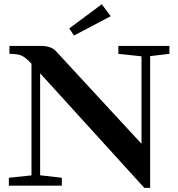

<svg xmlns="http://www.w3.org/2000/svg" viewBox="-20 -881 843 911"><path d="M331.1 -712.4 308.6 -746.1 462.9 -860.8 505.4 -804.2ZM22 0V-37.6L129.4 -48.8V-578.6Q100.6 -609.4 81.8 -617.4Q63 -625.5 24.9 -625.5V-663.1H172.9Q222.7 -663.1 244.6 -639.2L651.4 -198.7V-613.8L541.5 -625.5V-663.1H783.7V-625.5L692.4 -614.7V10.3H664.6L170.4 -533.2V-49.3L273.4 -37.6V0Z"/></svg>

Font: Elstob 8pt SemiBold
Style: Regular
Weight: 600
Designer: Peter S. Baker
Version: Version 1.015